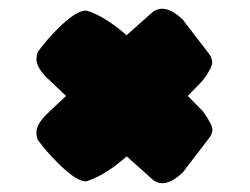

<svg xmlns="http://www.w3.org/2000/svg" viewBox="-20 -522 573 440"><path d="M352.1 -102.1Q340.8 -102.1 331.1 -109.4L270.5 -163.6Q221.2 -120.6 180.7 -107.4Q178.7 -106.4 176.3 -106.4Q154.3 -106.4 111.3 -149.9Q86.9 -173.8 66.4 -201.7Q63.5 -210.4 63.5 -218.3Q63.5 -236.3 85.4 -258.8Q92.3 -265.6 131.3 -302.2L85.4 -345.7Q63.5 -368.7 63.5 -386.7Q63.5 -394 66.4 -402.8Q86.9 -430.7 111.3 -455.1Q153.8 -497.6 175.8 -497.6L180.7 -497.1Q221.2 -483.9 270 -441.4Q296.9 -464.8 330.6 -495.1Q340.3 -502 351.6 -502Q372.6 -502 398.9 -477.1L460.9 -396Q466.3 -386.7 466.3 -378.9Q466.3 -366.7 445.3 -338.4Q440.4 -332.5 410.2 -302.2Q440.4 -272 445.8 -266.1Q466.8 -235.8 466.8 -225.1Q466.8 -217.3 461.4 -208.5L399.4 -127.4Q373 -102.1 352.1 -102.1Z"/></svg>

Font: Kaph
Style: Regular
Weight: 400
Designer: GGBotNet
Foundry: f0n7.com
Version: 1.10